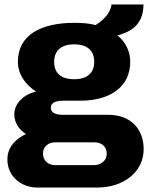

<svg xmlns="http://www.w3.org/2000/svg" viewBox="-20 -641 672 858"><path d="M147 197H416C531 197 622 128 622 26C622 -64 565 -128 463 -128H260C220 -128 207 -143 207 -160C207 -179 224 -191 262 -191H340C469 -191 562 -251 562 -365C562 -412 541 -453 505 -483C577 -501 621 -541 621 -621H478C477 -600 460 -561 407 -529C381 -536 351 -539 312 -539C165 -539 60 -486 60 -365C60 -309 93 -263 141 -232C89 -220 44 -181 44 -130C44 -92 65 -62 96 -42C54 -23 13 14 13 71C13 148 75 197 147 197ZM311 -287C253 -287 222 -314 222 -365C222 -416 256 -443 311 -443C369 -443 401 -416 401 -365C401 -314 369 -287 311 -287ZM226 97C195 97 172 76 172 45C172 14 196 -5 226 -5H402C433 -5 457 13 457 46C457 77 431 97 399 97Z"/></svg>

Font: Archivo ExtraBold
Style: Regular
Weight: 800
Designer: Hector Gatti
Foundry: Omnibus-Type
Version: Version 2.001